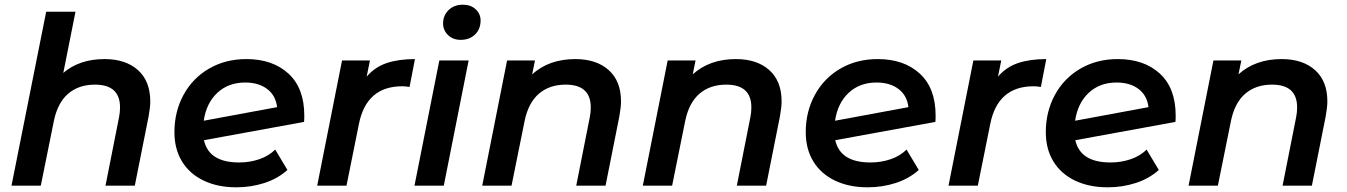

<svg xmlns="http://www.w3.org/2000/svg" viewBox="-20 -792 5746 819"><path d="M621 -359Q621 -335 614 -296L555 0H430L488 -293Q492 -313 492 -334Q492 -431 385 -431Q316 -431 271 -392.5Q226 -354 210 -277L154 0H29L177 -742H302L250 -481Q319 -540 426 -540Q516 -540 568.5 -493Q621 -446 621 -359Z M1278 -299Q1278 -281 1277 -272L850 -194Q871 -99 1000 -99Q1046 -99 1086.5 -113Q1127 -127 1154 -154L1206 -67Q1165 -30 1108 -11.5Q1051 7 988 7Q908 7 848 -22Q788 -51 756 -104Q724 -157 724 -228Q724 -316 763 -387.5Q802 -459 872 -499.5Q942 -540 1031 -540Q1143 -540 1210.5 -478Q1278 -416 1278 -299ZM849 -277 1162 -335Q1156 -385 1119.5 -412.5Q1083 -440 1026 -440Q954 -440 907 -396Q860 -352 849 -277Z M1750 -540 1727 -421Q1710 -424 1696 -424Q1543 -424 1511 -263L1458 0H1333L1439 -534H1558L1544 -465Q1579 -506 1629.5 -523Q1680 -540 1750 -540Z M1854 -534H1979L1873 0H1748ZM1870 -692Q1870 -726 1893.5 -749Q1917 -772 1955 -772Q1988 -772 2009 -752.5Q2030 -733 2030 -705Q2030 -668 2006.5 -645Q1983 -622 1945 -622Q1912 -622 1891 -642.5Q1870 -663 1870 -692Z M2629 -360Q2629 -336 2622 -296L2563 0H2438L2496 -293Q2500 -313 2500 -334Q2500 -431 2393 -431Q2324 -431 2279 -392.5Q2234 -354 2218 -277L2162 0H2037L2143 -534H2262L2250 -475Q2322 -540 2434 -540Q2524 -540 2576.5 -493Q2629 -446 2629 -360Z M3314 -360Q3314 -336 3307 -296L3248 0H3123L3181 -293Q3185 -313 3185 -334Q3185 -431 3078 -431Q3009 -431 2964 -392.5Q2919 -354 2903 -277L2847 0H2722L2828 -534H2947L2935 -475Q3007 -540 3119 -540Q3209 -540 3261.5 -493Q3314 -446 3314 -360Z M3971 -299Q3971 -281 3970 -272L3543 -194Q3564 -99 3693 -99Q3739 -99 3779.5 -113Q3820 -127 3847 -154L3899 -67Q3858 -30 3801 -11.5Q3744 7 3681 7Q3601 7 3541 -22Q3481 -51 3449 -104Q3417 -157 3417 -228Q3417 -316 3456 -387.5Q3495 -459 3565 -499.5Q3635 -540 3724 -540Q3836 -540 3903.5 -478Q3971 -416 3971 -299ZM3542 -277 3855 -335Q3849 -385 3812.5 -412.5Q3776 -440 3719 -440Q3647 -440 3600 -396Q3553 -352 3542 -277Z M4443 -540 4420 -421Q4403 -424 4389 -424Q4236 -424 4204 -263L4151 0H4026L4132 -534H4251L4237 -465Q4272 -506 4322.5 -523Q4373 -540 4443 -540Z M4995 -299Q4995 -281 4994 -272L4567 -194Q4588 -99 4717 -99Q4763 -99 4803.5 -113Q4844 -127 4871 -154L4923 -67Q4882 -30 4825 -11.5Q4768 7 4705 7Q4625 7 4565 -22Q4505 -51 4473 -104Q4441 -157 4441 -228Q4441 -316 4480 -387.5Q4519 -459 4589 -499.5Q4659 -540 4748 -540Q4860 -540 4927.5 -478Q4995 -416 4995 -299ZM4566 -277 4879 -335Q4873 -385 4836.5 -412.5Q4800 -440 4743 -440Q4671 -440 4624 -396Q4577 -352 4566 -277Z M5642 -360Q5642 -336 5635 -296L5576 0H5451L5509 -293Q5513 -313 5513 -334Q5513 -431 5406 -431Q5337 -431 5292 -392.5Q5247 -354 5231 -277L5175 0H5050L5156 -534H5275L5263 -475Q5335 -540 5447 -540Q5537 -540 5589.5 -493Q5642 -446 5642 -360Z"/></svg>

Font: Montserrat Alternates SemiBold
Style: Italic
Weight: 600
Italic angle: -11.3°
Designer: Julieta Ulanovsky
Foundry: Julieta Ulanovsky
Version: Version 7.200